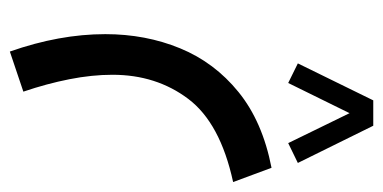

<svg xmlns="http://www.w3.org/2000/svg" viewBox="-219 -93 774 388"><g transform="rotate(-90 168.0 101.0)"><path d="M107.9 468.3 32.7 315.9 72.8 296.4 133.3 420.4 194.3 296.4 233.9 315.9 159.2 468.3ZM22.9 262.7 -5.9 185.1Q113.3 159.2 162.1 94.5Q210.9 29.8 210.9 -58.6Q210.9 -100.1 201.9 -145.8Q192.9 -191.4 176.8 -238.8L257.8 -266.1Q293 -166 293 -73.2Q293 8.3 264.4 77.9Q235.8 147.5 176 196Q116.2 244.6 22.9 262.7Z"/></g></svg>

Font: Vazirmatn RD UI
Style: Regular
Weight: 400
Designer: Saber Rastikerdar
Foundry: Saber Rastikerdar
Version: Version 33.003